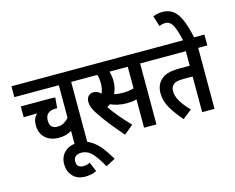

<svg xmlns="http://www.w3.org/2000/svg" viewBox="-147 -1117 1964 1606"><g transform="rotate(-15 835.5 -314.0)"><path d="M572 -528H492V0H385V-133Q363 -119 336 -111Q309 -103 274 -103Q200 -103 156 -144Q112 -185 112 -254Q112 -313 149 -348L32 -345V-439H282Q296 -439 309.5 -438.5Q323 -438 330 -437L322 -346H309Q263 -346 241 -325.5Q219 -305 219 -266Q219 -196 285 -196Q317 -196 341.5 -210Q366 -224 385 -247V-528H0V-622H572Z M501 247Q455 268 402 268Q334 268 295.5 226Q257 184 257 122Q257 59 298.5 18.5Q340 -22 413 -22Q476 -22 522.5 6Q569 34 606 81Q643 128 677 187L595 230Q549 146 510.5 106Q472 66 419 66Q388 66 370 81Q352 96 352 124Q352 155 368.5 167Q385 179 408 179Q425 179 439 175.5Q453 172 467 165Z M1089 -528V0H982V-246Q961 -239 939.5 -237Q918 -235 894 -235Q854 -235 818 -243.5Q782 -252 756 -264Q744 -254 729 -246Q761 -199 805 -147Q849 -95 893 -50L813 15Q749 -59 703 -117.5Q657 -176 624 -228Q603 -260 595 -285Q587 -310 587 -331Q587 -356 602 -376Q617 -396 651 -396Q685 -396 712 -367Q729 -403 729 -453Q729 -494 719 -528H559V-622H1169V-528ZM883 -328Q912 -328 935 -331Q958 -334 982 -341V-528H824Q829 -511 832.5 -489.5Q836 -468 836 -442Q836 -409 829 -382.5Q822 -356 812 -336Q847 -328 883 -328Z M1592 -528V0H1485V-309H1410Q1369 -309 1349 -304Q1329 -299 1316 -286Q1304 -276 1299.5 -262Q1295 -248 1295 -230Q1295 -191 1320 -147Q1345 -103 1399 -46L1320 16Q1265 -47 1227 -110.5Q1189 -174 1189 -241Q1189 -277 1199.5 -305Q1210 -333 1230 -352Q1255 -378 1293.5 -390Q1332 -402 1401 -402H1485V-528H1156V-622H1671V-528Z M1488 -615Q1465 -717 1442 -758.5Q1419 -800 1380 -800Q1364 -800 1351 -797Q1338 -794 1326 -789L1298 -880Q1338 -896 1380 -896Q1428 -896 1465 -872.5Q1502 -849 1531 -788Q1560 -727 1583 -615Z"/></g></svg>

Font: Noto Sans Condensed SemiBold
Style: Italic
Weight: 600
Width: 3
Italic angle: -12°
Designer: Monotype Design Team
Foundry: Monotype Imaging Inc.
Version: Version 2.013; ttfautohint (v1.8.4.7-5d5b)